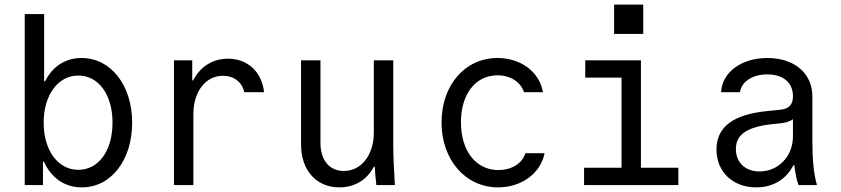

<svg xmlns="http://www.w3.org/2000/svg" viewBox="-20 -801 3640 831"><path d="M87 0H166V-101H170C203 -30 260 10 334 10C461 10 552 -108 552 -270C552 -432 460 -550 333 -550C263 -550 208 -514 175 -449H171V-740H87ZM319 -66C231 -66 169 -150 169 -270C169 -390 231 -474 319 -474C407 -474 467 -391 467 -270C467 -149 407 -66 319 -66Z M817 0V-307C817 -405 870 -473 945 -473C992 -473 1028 -446 1037 -402H1123C1113 -490 1052 -547 967 -547C900 -547 846 -512 816 -453H812V-540H733V0Z M1682 -180V-540H1598V-228C1598 -130 1544 -61 1468 -61C1406 -61 1367 -108 1367 -182V-540H1283V-175C1283 -64 1349 10 1449 10C1516 10 1568 -23 1598 -79H1602C1603 -53 1606 -27 1609 0H1689C1685 -63 1682 -129 1682 -180Z M2254 -138C2240 -93 2194 -65 2137 -65C2039 -65 1975 -149 1975 -272C1975 -392 2037 -475 2133 -475C2189 -475 2233 -447 2248 -402H2330C2315 -490 2234 -550 2133 -550C1993 -550 1891 -433 1891 -271C1891 -110 1994 10 2136 10C2236 10 2320 -50 2337 -138Z M2508 0H2916V-75H2754V-540H2513V-465H2670V-75H2508ZM2638 -654H2764V-781H2638Z M3412 -385C3412 -348 3395 -330 3357 -326L3307 -321C3155 -307 3081 -253 3081 -154C3081 -57 3152 10 3253 10C3326 10 3383 -25 3414 -86H3418C3422 -51 3428 -22 3436 0H3516C3502 -47 3496 -109 3496 -193V-384C3496 -484 3418 -550 3301 -550C3189 -550 3105 -488 3101 -402H3183C3189 -448 3237 -479 3301 -479C3370 -479 3412 -443 3412 -385ZM3412 -285V-210C3412 -124 3348 -59 3268 -59C3206 -59 3165 -97 3165 -156C3165 -218 3211 -250 3316 -263L3364 -268C3384 -271 3400 -276 3412 -285Z"/></svg>

Font: CommitMonoNiceRocks
Style: Regular
Weight: 400
Monospace: yes
Designer: Eigil Nikolajsen
Foundry: Eigil Nikolajsen
Version: Version 1.143